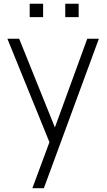

<svg xmlns="http://www.w3.org/2000/svg" viewBox="-20 -742 556 1002"><path d="M320.5 -652.5V-722.5H390.5V-652.5ZM135 -652.5V-722.5H205V-652.5ZM149 240 238 0 18.5 -540H80L266.5 -77L435.5 -540H496L209 240Z"/></svg>

Font: Vela Sans Light
Style: Regular
Weight: 300
Designer: Principal design: Mikhail Sharanda - project Manrope.
Design modification: Ravid Balaliev
Foundry: Mikhail Sharanda
Version: Version 1.001